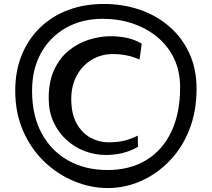

<svg xmlns="http://www.w3.org/2000/svg" viewBox="-20 -821 1070 970"><path d="M524 129Q438 129 354.5 94.5Q271 60 204 -4Q137 -68 97 -159Q57 -250 57 -362Q57 -463 90 -543.5Q123 -624 183 -682Q243 -740 325 -770.5Q407 -801 504 -801Q601 -801 686 -772Q771 -743 835.5 -687Q900 -631 936.5 -552Q973 -473 973 -372Q973 -257 936 -164.5Q899 -72 835 -6.5Q771 59 691 94Q611 129 524 129ZM523 38Q637 38 719.5 -12.5Q802 -63 846 -156.5Q890 -250 890 -379Q890 -461 859.5 -525Q829 -589 774.5 -634Q720 -679 649.5 -702.5Q579 -726 499 -726Q394 -726 313.5 -680.5Q233 -635 187.5 -553.5Q142 -472 142 -362Q142 -238 190 -148.5Q238 -59 324 -10.5Q410 38 523 38ZM516 -38Q459 -38 407 -58Q355 -78 314 -116Q273 -154 249.5 -206.5Q226 -259 226 -325Q226 -409 254 -469Q282 -529 328 -566Q374 -603 429.5 -620.5Q485 -638 540 -638Q585 -638 625.5 -628.5Q666 -619 696 -600L685 -520Q652 -535 618 -541.5Q584 -548 551 -548Q492 -548 444 -519.5Q396 -491 368 -439.5Q340 -388 340 -321Q340 -246 367 -197.5Q394 -149 437 -125.5Q480 -102 527 -102Q572 -102 606.5 -110Q641 -118 676 -136L677 -79Q638 -57 597.5 -47.5Q557 -38 516 -38Z"/></svg>

Font: Marhey Light
Style: Regular
Weight: 400
Version: Version 1.000